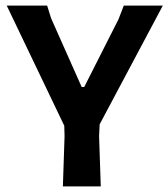

<svg xmlns="http://www.w3.org/2000/svg" viewBox="-20 -664 600 684"><path d="M560 -644 335 -221 333 -179 339 0H204L210 -179L209 -216L4 -644H148L162 -599L271 -354H280L402 -595L421 -644Z"/></svg>

Font: Alegreya Sans
Style: Bold
Weight: 700
Designer: Juan Pablo del Peral
Foundry: Huerta Tipografica
Version: Version 2.007